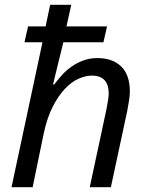

<svg xmlns="http://www.w3.org/2000/svg" viewBox="-20 -780 619 800"><path d="M157 -604H82L97 -670H170L189 -760H277L257 -670H426L411 -604H244Q230 -547 218.5 -500.5Q207 -454 201 -428H206Q220 -447 237.5 -466.5Q255 -486 277.5 -502Q300 -518 327 -528Q354 -538 386 -538Q449 -538 485 -503Q521 -468 521 -399Q521 -380 517.5 -360Q514 -340 510 -317L442 0H354L424 -327Q433 -371 433 -392Q433 -426 416 -445.5Q399 -465 362 -465Q337 -465 307.5 -452Q278 -439 250.5 -410Q223 -381 199.5 -335Q176 -289 162 -223L116 0H28Z"/></svg>

Font: BC Sans
Style: Italic
Weight: 400
Italic angle: -12°
Designer: Monotype Design Team
Designer: Province of B.C.
Foundry: Monotype Imaging Inc.
Version: Version 2.000;GOOG;noto-source:20170915:90ef993387c0